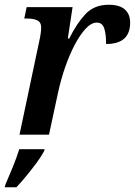

<svg xmlns="http://www.w3.org/2000/svg" viewBox="-45 -566 567 807"><path d="M120 -393Q124 -410 126 -425Q128 -440 128 -450Q128 -473 111.5 -480.5Q95 -488 72 -488H57L67 -536H260L240 -404H246Q277 -467 314 -506.5Q351 -546 412 -546Q458 -546 480 -526Q502 -506 502 -471Q502 -381 401 -381Q401 -423 393 -447Q385 -471 362 -471Q339 -471 315.5 -446Q292 -421 269.5 -378.5Q247 -336 229 -284Q211 -232 199 -177L161 0H37ZM-22 209Q-7 175 9 135.5Q25 96 36 61H143L140 70Q129 91 109 118Q89 145 66.5 172.5Q44 200 24 221H-25Z"/></svg>

Font: Noto Serif SemiCondensed SemiBold
Style: Italic
Weight: 600
Width: 4
Italic angle: -12°
Designer: Monotype Design Team
Foundry: Monotype Imaging Inc.
Version: Version 2.014; ttfautohint (v1.8.4.7-5d5b)